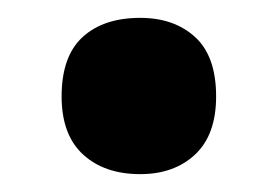

<svg xmlns="http://www.w3.org/2000/svg" viewBox="-20 -460 310 215"><path d="M49 -352Q49 -397 72.5 -418.5Q96 -440 137 -440Q175 -440 198.5 -418.5Q222 -397 222 -352Q222 -309 198.5 -287Q175 -265 137 -265Q97 -265 73 -287Q49 -309 49 -352Z"/></svg>

Font: Noto Sans Thai Cond ExtBd
Style: Regular
Weight: 800
Width: 3
Designer: Monotype Design Team
Foundry: Monotype Imaging Inc.
Version: Version 2.002; ttfautohint (v1.8.4.7-5d5b)